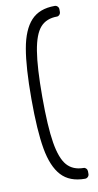

<svg xmlns="http://www.w3.org/2000/svg" viewBox="-102 -820 523 1023"><g transform="rotate(-10 159.5 -308.5)"><path d="M272 -776Q281 -776 287.5 -769.5Q294 -763 294 -754V-740Q294 -731 288 -724.5Q282 -718 275 -718Q217 -718 184.5 -681.5Q152 -645 137.5 -557Q123 -469 123 -309Q123 -149 137.5 -61Q152 27 184.5 64Q217 101 275 101Q282 101 288 107.5Q294 114 294 123V137Q294 146 287.5 152.5Q281 159 272 159Q189 159 144 110Q99 61 81.5 -38.5Q64 -138 64 -309Q64 -480 81.5 -579.5Q99 -679 144 -727.5Q189 -776 272 -776Z"/></g></svg>

Font: Hezaedrus Light
Style: Regular
Weight: 300
Designer: Hubert & Fischer
Foundry: Hubert & Fischer
Version: Version 1.10;September 3, 2019;FontCreator 11.5.0.2425 64-bi